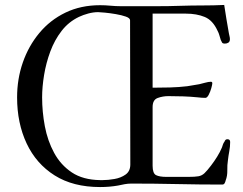

<svg xmlns="http://www.w3.org/2000/svg" viewBox="-20 -754 980 775"><path d="M505 -672Q505 -681 488 -687Q471 -693 447.5 -697Q424 -701 403.5 -703Q383 -705 376 -705Q357 -705 336.5 -699.5Q316 -694 299 -686Q257 -666 228.5 -629Q200 -592 183 -546Q166 -500 158 -451.5Q150 -403 150 -361Q150 -303 161 -244.5Q172 -186 198.5 -137Q225 -88 270 -58Q315 -28 384 -27H395Q416 -27 442 -31.5Q468 -36 487 -49.5Q506 -63 506 -90ZM909 -181Q909 -162 905.5 -143.5Q902 -125 900 -107Q897 -88 897.5 -66Q898 -44 891 -26Q890 -21 887 -15Q884 -9 877 -9Q786 -9 694.5 -11Q603 -13 511 -13Q496 -13 483 -10.5Q470 -8 456 -5Q422 1 384 1Q275 1 200.5 -46Q126 -93 87.5 -175Q49 -257 49 -361Q49 -435 72 -501.5Q95 -568 138.5 -620.5Q182 -673 244 -703Q306 -733 384 -733Q405 -733 426 -731Q447 -729 467 -729H614Q661 -729 707 -730.5Q753 -732 799 -732Q821 -732 842 -732.5Q863 -733 885 -734Q889 -706 894 -677Q899 -648 904 -619Q905 -613 906.5 -607.5Q908 -602 908 -596Q908 -586 902 -582Q896 -578 888 -578Q879 -578 876.5 -582Q874 -586 871 -593Q868 -602 865.5 -611.5Q863 -621 858 -630Q839 -672 806.5 -685.5Q774 -699 730 -699H596V-400Q631 -400 666.5 -401Q702 -402 736 -406Q748 -408 760 -410Q772 -412 784 -414Q793 -416 807.5 -420Q822 -424 831 -424Q837 -424 837 -418Q837 -413 833 -398.5Q829 -384 822.5 -371.5Q816 -359 809 -359Q802 -359 794.5 -359.5Q787 -360 779 -361Q749 -364 719.5 -365Q690 -366 660 -366Q637 -366 616.5 -358.5Q596 -351 596 -322V-85Q596 -54 610 -47Q624 -40 652 -40H740Q767 -40 781 -42.5Q795 -45 805.5 -55Q816 -65 832 -86Q845 -103 856.5 -121.5Q868 -140 876 -159Q878 -165 880 -171Q882 -177 886 -182Q888 -187 890.5 -189.5Q893 -192 898 -192Q909 -192 909 -181Z"/></svg>

Font: Kaisei HarunoUmi
Style: Regular
Weight: 400
Designer: Font-Kai, 金井和夫
Foundry: KAZUO KANAI
Version: Version 5.003